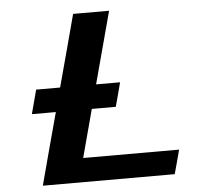

<svg xmlns="http://www.w3.org/2000/svg" viewBox="-58 -936 1053 997"><g transform="rotate(-5 468.5 -437.5)"><path d="M125 0H812.5Q818.4 -21 829.6 -62.5Q840.8 -104 846.2 -125H346.2Q357.4 -167 379.6 -250Q401.9 -333 413.1 -375H538.1Q543.9 -395.5 554.9 -437.3Q565.9 -479 571.3 -500H446.3Q463.4 -562.5 496.6 -687.5Q529.8 -812.5 546.9 -875H359.4Q342.8 -812.5 309.3 -687.5Q275.9 -562.5 258.8 -500H133.8Q128.4 -479 117.2 -437.5Q106 -396 100.6 -375H225.6Q208.5 -312.5 175 -187.5Q141.6 -62.5 125 0Z"/></g></svg>

Font: Faithful 32x
Style: SemiboldOblique
Weight: 400
Foundry: Faithful Resource Pack
Version: Version 1.0; January 27, 2023